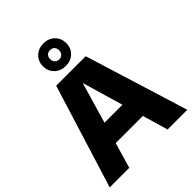

<svg xmlns="http://www.w3.org/2000/svg" viewBox="-273 -1149 1295 1295"><g transform="rotate(-45 374.0 -501.5)"><path d="M4 0 233.5 -740H515L744 0H556L364 -657.5H382L190.5 0ZM180.5 -182.5 221 -333.5H526.5L566.5 -182.5ZM374 -788Q326 -788 294.5 -818.2Q263 -848.5 263 -895.5Q263 -942 294.5 -972.5Q326 -1003 374 -1003Q422.5 -1003 453.8 -972.5Q485 -942 485 -895.5Q485 -848.5 453.8 -818.2Q422.5 -788 374 -788ZM374 -851Q393 -851 404.8 -863Q416.5 -875 416.5 -895.5Q416.5 -916 404.8 -927.8Q393 -939.5 374 -939.5Q355.5 -939.5 343.5 -927.8Q331.5 -916 331.5 -895.5Q331.5 -875 343.5 -863Q355.5 -851 374 -851Z"/></g></svg>

Font: Encode Sans Condensed Thin ExtraBold
Style: Regular
Weight: 800
Version: Version 3.002